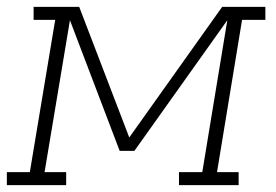

<svg xmlns="http://www.w3.org/2000/svg" viewBox="-35 -540 805 560"><path d="M-15 0V-38H52L126 -482H63V-520H196L342 -139L613 -520H739V-482H671L598 -38H661V0H487V-38H555L628 -481L357 -100H314L169 -481L95 -38H158V0Z"/></svg>

Font: Iosevka Etoile XLtObl
Style: Regular
Weight: 200
Italic angle: -9°
Designer: Belleve Invis
Foundry: Belleve Invis
Version: Version 15.5.2; ttfautohint (v1.8.4)